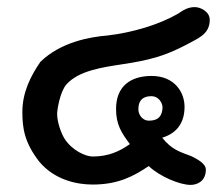

<svg xmlns="http://www.w3.org/2000/svg" viewBox="-20 -518 628 541"><path d="M529 -498C510 -498 497 -490 481 -479C427 -448 352 -426 283 -418C234 -414 152 -400 94 -344C67 -305 43 -258 43 -203C43 -156 49 -116 91 -62C135 -10 198 2 241 2C314 2 357 -22 399 -50C431 -20 487 3 517 3C534 3 560 -6 560 -40C560 -57 537 -69 519 -78C488 -90 465 -95 437 -130C480 -143 500 -174 500 -217C500 -258 472 -304 407 -304C348 -304 307 -275 307 -211C307 -167 322 -144 346 -112C316 -91 285 -77 241 -77C222 -77 184 -93 162 -127C152 -143 141 -174 141 -197C141 -209 149 -259 167 -280C202 -319 267 -328 325 -337C399 -348 445 -360 507 -393C535 -409 571 -420 571 -462C571 -486 544 -498 529 -498ZM370 -211C370 -225 374 -247 407 -247C426 -247 438 -229 438 -215C437 -195 430 -178 399 -178C382 -178 369 -195 370 -211Z"/></svg>

Font: Itim
Style: Regular
Weight: 400
Designer: CadsonDemak Team
Foundry: Pablo Impallari
Version: Version 1.002;PS 001.002;hotconv 1.0.88;makeotf.lib2.5.64775